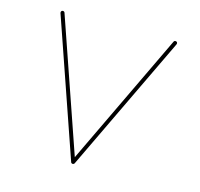

<svg xmlns="http://www.w3.org/2000/svg" viewBox="-95 -754 879 843"><g transform="rotate(15 344.0 -332.0)"><path d="M87.4 -650.9Q84 -649.9 82.5 -646.5Q81.1 -643.1 82 -639.6L296.9 -19Q297.9 -15.6 301.5 -14.2Q305.2 -12.7 308.6 -14.2Q310.1 -15.1 311.3 -16.1Q312.5 -17.1 313 -18.1L609.9 -638.7Q611.3 -642.1 610.4 -645.5Q609.4 -648.9 606 -650.4Q602.5 -651.9 599.1 -650.9Q595.7 -649.9 594.2 -646.5L306.6 -44.4L98.6 -645.5Q97.7 -648.9 94.2 -650.4Q90.8 -651.9 87.4 -650.9Z"/></g></svg>

Font: Mikhak VF
Style: Regular
Weight: 100
Designer: Amin Abedi
Version: Version 3.001